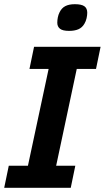

<svg xmlns="http://www.w3.org/2000/svg" viewBox="-25 -900 502 920"><path d="M314 0H-4.9L17.1 -106H108.9L208 -569.8H116.2L138.2 -675.8H457L435.1 -569.8H342.8L244.1 -106H335.9ZM393.1 -838.9Q393.1 -827.1 389.9 -812.7Q386.7 -798.3 379.4 -786.1Q368.7 -767.6 350.6 -759.8Q332.5 -752 306.2 -752Q275.4 -752 262.5 -762.2Q249.5 -772.5 249.5 -791Q249.5 -803.2 252 -816.2Q254.4 -829.1 260.3 -840.8Q270 -861.3 287.8 -870.6Q305.7 -879.9 333.5 -879.9Q365.2 -879.9 379.2 -870.1Q393.1 -860.4 393.1 -838.9Z"/></svg>

Font: Lorenzo Sans
Style: Bold Italic
Weight: 700
Italic angle: -12°
Foundry: Intel Corporation
Version: Version 1.00; ttfautohint (v1.5)